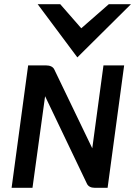

<svg xmlns="http://www.w3.org/2000/svg" viewBox="-20 -890 641 910"><path d="M346.6 -618 600.6 -870H495.6L365.2 -756L265.6 -870H158.6ZM391.7 -20C397.8 -6 412 0 428 0H490L568.4 -580H470.4L417.3 -187L237.7 -560C231.6 -574 216.4 -580 198.4 -580H113.4L35 0H134L193.7 -434Z"/></svg>

Font: Charger
Style: ExBdIt
Weight: 400
Designer: Jasper
Foundry: Cannot Into Space Fonts
Version: Version 0.99